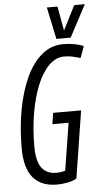

<svg xmlns="http://www.w3.org/2000/svg" viewBox="-61 -944 540 992"><g transform="rotate(-5 209.0 -448.0)"><path d="M193 10Q113 10 70.5 -39.5Q28 -89 28 -194Q28 -298 45 -391Q62 -484 95 -556Q128 -628 176.5 -669Q225 -710 288 -710Q348 -710 394 -691L372 -631Q351 -637 331 -641.5Q311 -646 288 -646Q245 -646 209 -610.5Q173 -575 147.5 -513Q122 -451 108 -370Q94 -289 94 -198Q94 -119 120 -85Q146 -51 195 -51Q224 -51 242 -58L281 -303H197L206 -361H351L296 -12Q277 -1 249 4.5Q221 10 193 10ZM418 -906 330 -740H256L221 -906H276L299 -780L363 -906Z"/></g></svg>

Font: Georama Condensed
Style: Italic
Weight: 400
Width: 3
Italic angle: -9°
Designer: Jean-Baptiste Levee
Foundry: Production Type
Version: Version 1.000